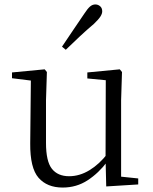

<svg xmlns="http://www.w3.org/2000/svg" viewBox="-20 -830 688 864"><path d="M262 14Q192 14 153.5 -30Q115 -74 116 -185L119 -481L139 -465L34 -478V-504L181 -518L191 -506L187 -379V-187Q187 -104 213.5 -70.5Q240 -37 291 -37Q338 -37 382.5 -64Q427 -91 464 -139L485 -103H463Q424 -51 374 -18.5Q324 14 262 14ZM458 9 455 -115V-116L456 -469L373 -477V-504L519 -518L529 -506L525 -379V-35L602 -27V0ZM259 -620Q284 -658 309.5 -695Q335 -732 359 -768Q374 -791 385 -800.5Q396 -810 409 -810Q421 -810 430.5 -802Q440 -794 440 -779Q440 -768 431.5 -755Q423 -742 402 -722Q371 -696 339.5 -666.5Q308 -637 276 -606Z"/></svg>

Font: Noto Serif JP ExtraLight Light
Style: Regular
Weight: 300
Version: Version 2.003-H1;hotconv 1.1.1;makeotfexe 2.6.0